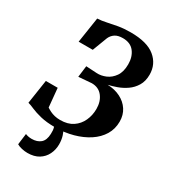

<svg xmlns="http://www.w3.org/2000/svg" viewBox="-233 -865 1077 1215"><g transform="rotate(30 305.0 -257.0)"><path d="M239 9Q177 9 133.8 -1.5Q90.5 -12 62.2 -24.5Q34 -37 16 -41.5L42.5 -216H129L142 -79Q155 -70.5 169.8 -63.2Q184.5 -56 203 -51.5Q221.5 -47 244 -47Q299.5 -47 335.8 -71.5Q372 -96 390.2 -136Q408.5 -176 408.5 -222.5Q408.5 -277 380.2 -313Q352 -349 301.5 -349L207 -341.5L217.5 -424.5L296 -420Q328 -418 361.8 -432.2Q395.5 -446.5 418.5 -479.5Q441.5 -512.5 441.5 -567.5Q441.5 -622.5 413.5 -658.5Q385.5 -694.5 330 -694.5Q294.5 -694.5 273.8 -680.8Q253 -667 242.5 -644L201 -535H98L126.5 -720.5Q158 -722 191.5 -729.5Q225 -737 265.2 -744Q305.5 -751 355 -751Q475 -751 533.2 -703Q591.5 -655 591.5 -578.5Q591.5 -530.5 571.2 -497Q551 -463.5 519.8 -442Q488.5 -420.5 454.8 -408.5Q421 -396.5 393.5 -390.5Q446 -389 487.2 -368.2Q528.5 -347.5 552.2 -311.2Q576 -275 576 -226.5Q576 -172.5 549.8 -129.2Q523.5 -86 476.8 -55.2Q430 -24.5 369.2 -7.8Q308.5 9 239 9ZM257.5 -16.5 286.5 -14.5Q298 0.5 307 28.8Q316 57 316 90Q316 129 299.5 162.8Q283 196.5 250.2 216.8Q217.5 237 168.5 237Q148.5 237 126.5 232Q104.5 227 91 218.5L101.5 137.5Q108 141 121 143.8Q134 146.5 147.5 146.5Q187.5 146.5 211.8 125.8Q236 105 237.5 58.5Q239 31 233.8 14Q228.5 -3 225 -14.5Z"/></g></svg>

Font: Merriweather 36pt ExtraBold
Style: Italic
Weight: 800
Italic angle: -7.8°
Version: Version 2.101